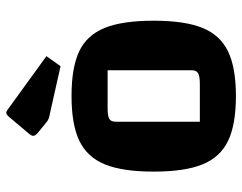

<svg xmlns="http://www.w3.org/2000/svg" viewBox="-100 -660 772 612"><g transform="rotate(-90 286.0 -354.0)"><path d="M45 -250Q45 -349 68 -405.5Q91 -462 143 -487Q195 -512 286 -512Q377 -512 428.5 -487.5Q480 -463 503 -406.5Q526 -350 526 -250Q526 -151 503 -94.5Q480 -38 428 -13Q376 12 286 12Q195 12 143 -13Q91 -38 68 -94.5Q45 -151 45 -250ZM324 -103Q349 -103 358.5 -108.5Q368 -114 368 -129V-397H247Q222 -397 213 -391.5Q204 -386 204 -371V-103ZM225 -582Q211 -584 201 -593L168 -620Q159 -628 159 -634Q159 -640 167 -649L220 -712Q224 -716 226.5 -718Q229 -720 233 -720Q237 -720 242 -716L413 -592L381 -547Z"/></g></svg>

Font: Changa SemiBold
Style: Regular
Weight: 600
Designer: Eduardo Rodriguez Tunni
Foundry: Eduardo Rodriguez Tunni
Version: Version 2.002; ttfautohint (v1.5) -l 8 -r 50 -G 150 -x 14 -H